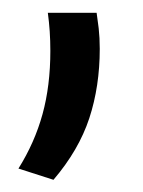

<svg xmlns="http://www.w3.org/2000/svg" viewBox="-20 -156 228 307"><path d="M56.5 -135.5H134.5Q136 -126 137.8 -110.8Q139.5 -95.5 139.5 -78Q139.5 -18 122.8 33Q106 84 65.5 131.5L9.5 113.5Q35.5 72 48 26.5Q60.5 -19 60.5 -74.5Q60.5 -91 59.5 -105.8Q58.5 -120.5 56.5 -135.5Z"/></svg>

Font: Anek Kannada
Style: Regular
Weight: 400
Version: Version 1.003